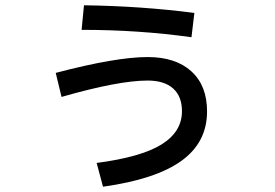

<svg xmlns="http://www.w3.org/2000/svg" viewBox="-20 -651 1040 727"><path d="M705 -510Q506 -538 289 -538L298 -631Q516 -628 716 -602ZM346 -34Q514 -56 591.5 -104Q669 -152 669 -230Q669 -286 635.5 -316Q602 -346 539 -346Q429 -346 213 -284L191 -375Q419 -435 539 -435Q645 -435 704.5 -381Q764 -327 764 -229Q764 -112 667 -42Q570 28 370 56Z"/></svg>

Font: IBM Plex Sans JP Medm
Style: Regular
Weight: 500
Designer: Mike Abbink; Paul van der Laan; Pieter van Rosmalen; Wujin Sim; Yejin Wi; Jinhee Kim; Boomi Park; Yona Kim; Kichan Ma
Foundry: Sandoll Inc.
Version: Version 1.002